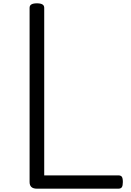

<svg xmlns="http://www.w3.org/2000/svg" viewBox="-20 -1135 789 1155"><path d="M202 0Q158 0 158 -40V-1088Q158 -1102 169 -1108.5Q180 -1115 202 -1115Q224 -1115 235 -1108.5Q246 -1102 246 -1088V-80H692Q707 -80 713 -71.5Q719 -63 719 -40Q719 -18 713 -9Q707 0 692 0Z"/></svg>

Font: Playwrite FR Moderne
Style: Regular
Weight: 400
Designer: Veronika Burian, José Scaglione
Foundry: TypeTogether
Version: Version 1.002